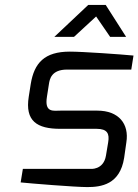

<svg xmlns="http://www.w3.org/2000/svg" viewBox="-20 -751 563 781"><path d="M201 -601H281L371 -684L428 -601H493L410 -731H339ZM64 -9C101 -5 286 10 335 10C391 10 468 0 485 -109L494 -172C506 -247 463 -301 376 -301H226C198 -301 160 -291 171 -358L179 -409C182 -429 189 -468 253 -468H514L523 -525C472 -530 316 -541 264 -541C161 -541 119 -495 105 -409L97 -358C81 -258 131 -227 225 -227H373C417 -227 426 -207 420 -172L411 -118C401 -58 347 -64 347 -64H73Z"/></svg>

Font: Exo
Style: Regular Italic
Weight: 400
Designer: Natanael Gama
Version: Version 1.00